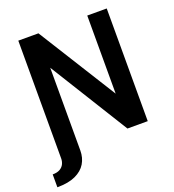

<svg xmlns="http://www.w3.org/2000/svg" viewBox="-155 -816 1011 1116"><g transform="rotate(-20 351.0 -258.0)"><path d="M7.5 181.5V102Q36 102 53 92Q70 82 77.8 66Q85.5 50 85.5 32V-697H210L512 -214V-697H632.5V0H507L206 -485.5V26.5Q206 71 185 106Q164 141 120.2 161.2Q76.5 181.5 7.5 181.5Z"/></g></svg>

Font: Acari Sans Neue
Style: Bold
Weight: 700
Designer: Alfredo Marco Pradil (font), Cristiano Sobral (main changes)
Foundry: Hanken Design Co. (font), Cristiano Sobral (main changes)
Version: Version 2.459;March 19, 2022;FontCreator 14.0.0.2808 64-bit;